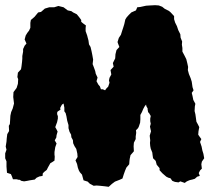

<svg xmlns="http://www.w3.org/2000/svg" viewBox="-37 -704 807 740"><path d="M309 4 301 -4 285 -9 282 -20 279 -31 271 -40 267 -47 263 -58 260 -72 254 -86 262 -99 261 -112 259 -121 257 -130 250 -141 245 -152 244 -164 238 -175 237 -185 231 -196 227 -210V-222L224 -232L222 -239L219 -256L216 -268L211 -275V-289L208 -305L202 -301L199 -296L195 -288L196 -281L191 -278L185 -274L183 -269L184 -260L186 -258V-247L183 -233L180 -225L176 -214L180 -207L185 -197L181 -183L180 -174L174 -163L181 -151L176 -137L173 -118V-108L174 -100L173 -85L164 -79L157 -75L148 -59L143 -49L134 -42L128 -36L127 -26L115 -24L104 -19L97 -12L78 -9L68 -7L56 -5L45 -7L39 -11H35L27 -13H13L9 -24L5 -33L-10 -38L-11 -49L-12 -62V-72V-82L-17 -94V-113L-12 -127L-15 -139L-12 -158L-11 -171L-9 -187L-2 -199L-3 -219L1 -226L2 -241L3 -258L6 -272L12 -286L17 -305L15 -322L14 -330L15 -349L21 -357L27 -365L32 -381L33 -399L30 -407L32 -424L44 -437L46 -449L48 -466L49 -478V-488L52 -505V-515L58 -528L65 -536L58 -552L62 -567L68 -577L75 -586L80 -597V-616L82 -627L96 -639L110 -656L121 -658L136 -671L153 -676H172L188 -681L208 -676L224 -664L238 -661L245 -656L259 -649L268 -638L276 -627V-620L283 -614L294 -606L293 -596V-584L299 -567L301 -559L304 -548L306 -533L312 -523L316 -506L319 -491L322 -474L320 -457L325 -444L330 -430L332 -420L339 -405L335 -391L342 -378L348 -371L352 -360H359L368 -356L373 -363L380 -370L385 -385L383 -394L385 -404L392 -417L389 -434L401 -447L398 -461L407 -479L408 -495L412 -511L423 -523L418 -536L416 -542L421 -558L429 -570L434 -586L438 -598L442 -611L446 -629L451 -637L459 -646L469 -656L487 -664L492 -676L503 -677L526 -682L541 -683L561 -684L575 -683L588 -678L598 -670L614 -662L620 -657L634 -642V-630L638 -617L645 -603L650 -588L658 -572L659 -559L665 -544L664 -532L666 -519V-505L674 -490L681 -476L685 -460L688 -446L687 -434L691 -419L698 -402L702 -389L705 -368L709 -356L702 -346L705 -334L708 -319L716 -304L714 -294L713 -276L716 -264L718 -250L720 -235L726 -224L731 -214L728 -198L727 -185L731 -179L739 -168L734 -157L740 -139L743 -124L747 -111L750 -94L741 -81L739 -71L741 -54L734 -47L729 -37L733 -26L723 -23L714 -15L704 -12L695 -10L690 -8L683 -5L675 1L658 -5L651 -1L637 -3L627 -7L620 -17L612 -19L604 -23L589 -36L578 -48V-56L567 -69L563 -84L553 -94L551 -107L550 -116L544 -131L542 -141L541 -153L542 -163L540 -181L545 -198L541 -216L544 -227L542 -237V-247L544 -257L537 -269L534 -271L532 -282V-286L527 -295L526 -301L521 -295L515 -284L510 -272L504 -261V-244L503 -231L498 -216L495 -210L487 -202L488 -192L486 -178V-168L479 -154L478 -140L479 -121L473 -114L466 -106L463 -92L462 -84L461 -71L450 -58L445 -46L440 -32L435 -16L424 -11L406 -4L394 5L382 16L367 14L348 12L335 11L324 12Z"/></svg>

Font: Winky Rough ExtraBold
Style: Regular
Weight: 800
Designer: Simon Atzbach
Foundry: typofactur
Version: Version 1.206; ttfautohint (v1.8.4.7-5d5b)